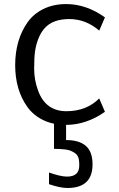

<svg xmlns="http://www.w3.org/2000/svg" viewBox="-20 -601 584 939"><path d="M54.2 0ZM219.7 299.8V242.7Q276.9 262.7 307.4 262.7Q337.9 262.7 352.8 249Q367.7 235.4 367.7 207.8Q367.7 180.2 362.5 167.7Q357.4 155.3 346.7 147.9Q335.9 140.6 325.4 136.2Q314.9 131.8 298.3 129.9Q273.9 127 244.1 127V-1H303.2V84Q366.7 84 399.7 112.3Q432.6 140.6 432.6 203.1Q432.6 318.4 309.6 318.4Q274.4 318.4 219.7 299.8ZM166.5 -157.2Q203.6 -57.1 304.7 -57.1Q402.8 -57.1 465.3 -119.6L493.2 -54.2Q401.9 9.8 302.2 9.8Q240.2 9.8 191.4 -13.7Q143.1 -37.1 113.8 -78.1Q54.2 -161.1 54.2 -283.2Q54.7 -406.2 114.3 -491.2Q143.6 -533.2 192.4 -557.1Q241.2 -581.1 303.7 -581.1Q401.9 -581.1 493.2 -516.1L465.3 -451.2Q399.9 -507.8 318.4 -507.8Q236.8 -507.8 196.8 -461.4Q178.7 -440.4 167.2 -410.6Q155.8 -380.9 151.4 -350.1Q147 -319.3 147 -264.6Q147 -210 166.5 -157.2Z"/></svg>

Font: Dhyana
Style: Regular
Weight: 400
Foundry: Vernon Adams
Version: Version 1.002; ttfautohint (v0.8.51-6076)